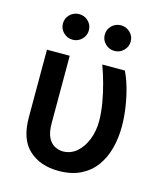

<svg xmlns="http://www.w3.org/2000/svg" viewBox="-114 -840 800 935"><g transform="rotate(15 286.5 -372.0)"><path d="M62 -545.9H176.8V-206.1Q176.8 -161.6 189.2 -135.7Q201.7 -109.9 221.7 -98.9Q241.7 -87.9 264.6 -87.4Q304.7 -87.9 334.5 -114Q364.3 -140.1 381.1 -183.3Q397.9 -226.6 397.5 -277.3Q397 -319.3 389.2 -365.7Q381.3 -412.1 368.7 -458.7Q356 -505.4 340.8 -545.9H454.6Q469.7 -516.1 482.7 -472.2Q495.6 -428.2 503.4 -377.4Q511.2 -326.7 511.2 -277.3Q511.2 -219.2 497.3 -167.2Q483.4 -115.2 454.1 -75.4Q424.8 -35.6 378.7 -12.9Q332.5 9.8 268.1 9.8Q175.8 9.8 118.7 -42.5Q61.5 -94.7 62 -207.5ZM380.4 -625Q353 -625 334 -644Q314.9 -663.1 314.9 -689.5Q314.9 -716.3 334 -735.1Q353 -753.9 380.4 -753.9Q407.2 -753.9 426.5 -735.1Q445.8 -716.3 445.8 -689.5Q445.8 -663.1 426.5 -644Q407.2 -625 380.4 -625ZM169.4 -625Q142.6 -625 123.3 -644Q104 -663.1 104 -689.5Q104 -716.3 123.3 -735.1Q142.6 -753.9 169.4 -753.9Q196.8 -753.9 215.8 -735.1Q234.9 -716.3 234.9 -689.5Q234.9 -663.1 215.8 -644Q196.8 -625 169.4 -625Z"/></g></svg>

Font: Inter Cardless Tabular Medium
Style: Regular
Weight: 500
Designer: Rasmus Andersson
Foundry: rsms
Version: Version 4.000;git-4fc901f